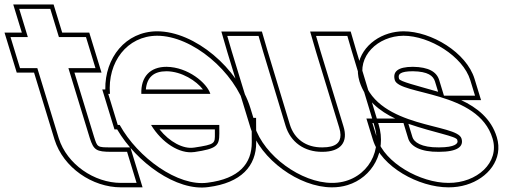

<svg xmlns="http://www.w3.org/2000/svg" viewBox="-290 -774 2290 865"><path d="M18.2 -467 114.5 -152C132 -98 143.5 -90 212.5 -90H282.5L325.3 50H255.3C134.3 50 11.6 -34 -25.2 -151L-25.5 -152L-121.8 -467H-129.8H-199.8L-242.6 -607H-172.6H-164.6L-182 -664L-203.4 -734H-63.4L-42 -664L-24.6 -607H27.4H97.4L140.2 -467H70.2ZM45.3 -447H167.3L112.2 -627H-9.8L-48.6 -754H-230.4L-191.6 -627H-269.6L-214.6 -447H-136.6L-44.3 -145.1C-4.6 -18.7 125.7 70 255.3 70H352.3L297.3 -110H212.5C146.8 -110 149.1 -110.1 133.6 -158Z M346.7 -351H657.7C642.7 -400 556.7 -472 460.4 -473C385.8 -473 344.1 -428 346.7 -351ZM249.4 -211H240.5L219.1 -281L197.7 -351H205.4C193.4 -494.4 282.4 -612.1 417.6 -613C576.6 -613 766.8 -452 819.1 -281L836.8 -223H843.8L844.3 -133C844.7 -37 787.5 31 646 49C512.6 68 331 -63.3 249.4 -211ZM697.9 -211H390.6C439.1 -131 519.1 -79.5 584.8 -89H585.8C686.2 -104 698.2 -117 698.1 -173ZM367.1 -371C372 -425.6 402.2 -453 460.3 -453C529.4 -452.3 595.1 -409.1 624.2 -371ZM237.8 -191C324.3 -43.2 505.4 89.3 648.7 68.8C796.3 50 864.7 -25.9 864.3 -133.1L863.7 -243H851.6L838.2 -286.8C783.6 -465.4 588.3 -633 417.5 -633C275.4 -632.1 182.1 -513.3 184.4 -371H170.7L225.7 -191ZM678 -191 678.1 -173C678.2 -127.6 681.2 -123.6 584.3 -109H583.4L581.9 -108.8C535.9 -102.2 474 -134.2 428.8 -191Z M754 -543 733.9 -612H874.9L895.3 -542L996.7 -207C1019 -134 1080.8 -89 1162.5 -90C1245.5 -90 1280 -134 1257 -206L1256.7 -207L1154 -543L1133.9 -612H1274.9L1295.3 -542L1396.7 -207C1437.4 -74 1344.6 51 1205.3 50C1067.3 50 899 -72 857 -206L856.7 -207ZM734.8 -537.3 837.9 -200.1C882.9 -56.6 1057.6 70 1205.2 70C1229.8 70.2 1253.6 66.7 1275.4 60C1387.8 25.8 1453 -91.4 1415.9 -212.8L1314.5 -547.7L1289.9 -632H1107.2L1134.8 -537.3L1237.9 -200C1242.1 -187 1243.9 -175.9 1244 -166.3C1244.2 -132.2 1223.6 -110 1162.4 -110C1088.5 -109.1 1035.6 -148.3 1015.9 -212.8L914.5 -547.7L889.9 -632H707.2Z M1828.7 -413 1850.1 -343H1710.1L1688.7 -413C1677.4 -450 1641.7 -472 1570.4 -473C1500.4 -473 1478.4 -450 1488.7 -413C1509.5 -345 1865.1 -366 1929.1 -150C1962.2 -42 1858.6 51 1730.3 50C1603.3 50 1442.5 -41 1409.1 -150L1387.7 -220H1527.7L1549.1 -150C1559.8 -115 1604.8 -89 1687.5 -90C1771.5 -90 1800.1 -114 1789.1 -150C1768.4 -218 1417.4 -195 1348.7 -413C1316 -520 1411.9 -612 1527.6 -613C1645.6 -613 1796 -520 1828.7 -413ZM1787.5 -323H1877.2L1847.9 -418.8C1811.7 -537.2 1653.6 -633 1527.5 -633C1504.3 -632.8 1482.1 -629.3 1461.1 -623C1368.1 -594.8 1298.8 -507.9 1329.6 -407.1C1356 -323.3 1420.7 -272.8 1490.5 -240H1360.7L1390 -144.2C1427.1 -22.8 1596.5 70 1730.2 70C1758.4 70.2 1785.9 66.2 1811.1 58.5C1907.7 29.3 1978.7 -56.3 1948.3 -155.8C1923.5 -239.5 1858 -290.2 1787.5 -323ZM1549.8 -216.2C1668.9 -175.3 1765 -160.5 1770 -144.2C1771 -141 1771.4 -138.4 1771.4 -136.4C1771.5 -128.7 1762.5 -110 1687.4 -110C1606.9 -109 1574.8 -134.6 1568.3 -155.8ZM1683.9 -360.5C1583.9 -389.4 1512.6 -406.5 1507.9 -418.7C1506.7 -423.1 1506.3 -426.1 1506.3 -428.9C1506.3 -438.2 1511.5 -453 1570.2 -453C1638.2 -452 1661.9 -432.3 1669.6 -407.2Z"/></svg>

Font: Nordica Plus
Style: NordicaClassicRgOpOblOl
Weight: 500
Version: Version 1.01